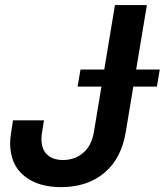

<svg xmlns="http://www.w3.org/2000/svg" viewBox="-20 -748 667 778"><path d="M227.1 10.3Q133.3 10.3 77.1 -35.9Q21 -82 21 -168.9Q21 -176.3 22 -185.8Q22.9 -195.3 25.4 -212.6Q27.8 -230 32.7 -260.3H158.2Q153.8 -232.4 151.4 -218Q148.9 -203.6 148.4 -197Q147.9 -190.4 147.9 -185.5Q147.9 -143.6 170.9 -121.6Q193.8 -99.6 235.4 -99.6Q283.2 -99.6 317.4 -128.9Q351.6 -158.2 360.8 -214.8L445.8 -727.5H575.2L489.7 -213.9Q472.2 -106 403.1 -47.9Q334 10.3 227.1 10.3ZM294.4 -397 306.2 -466.3H627.4L615.7 -397Z"/></svg>

Font: Inter 28pt SemiBold
Style: Italic
Weight: 600
Italic angle: -9.3988°
Designer: Rasmus Andersson
Foundry: rsms
Version: Version 4.001;git-66647c0bb